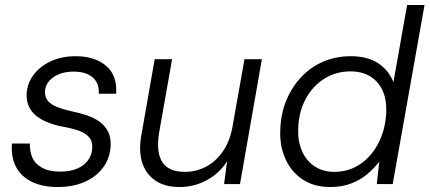

<svg xmlns="http://www.w3.org/2000/svg" viewBox="-20 -740 1727 772"><path d="M212 12Q151 12 108 -9Q65 -30 44.5 -69Q24 -108 28 -163H100Q99 -132 110 -106.5Q121 -81 149 -65.5Q177 -50 223 -50Q261 -50 289 -61.5Q317 -73 333.5 -95Q350 -117 351 -146Q352 -172 338.5 -188Q325 -204 299.5 -213.5Q274 -223 236 -230Q207 -235 179.5 -245Q152 -255 131 -270Q110 -285 98 -308Q86 -331 87 -362Q89 -404 114.5 -438.5Q140 -473 184 -493.5Q228 -514 284 -514Q361 -514 406.5 -475.5Q452 -437 447 -363H377Q380 -404 353.5 -428Q327 -452 276 -452Q226 -452 194 -429Q162 -406 161 -372Q160 -350 172 -335Q184 -320 209 -310Q234 -300 270 -292Q301 -286 330 -276Q359 -266 380.5 -250.5Q402 -235 414 -212Q426 -189 425 -155Q423 -105 395 -67Q367 -29 320 -8.5Q273 12 212 12Z M702 12Q641 12 602.5 -15.5Q564 -43 550.5 -90.5Q537 -138 549 -200L602 -502H672L620 -208Q607 -131 631.5 -90Q656 -49 724 -49Q768 -49 807 -69Q846 -89 874.5 -129Q903 -169 914 -226L963 -502H1033L945 0H881L893 -91Q861 -42 810.5 -15Q760 12 702 12Z M1308 12Q1242 12 1196 -19Q1150 -50 1127 -102.5Q1104 -155 1107 -218Q1109 -283 1131.5 -337Q1154 -391 1192 -431Q1230 -471 1280.5 -492.5Q1331 -514 1390 -514Q1457 -514 1499.5 -486.5Q1542 -459 1562 -410L1617 -720H1687L1559 0H1495L1505 -90Q1485 -64 1457.5 -40.5Q1430 -17 1392.5 -2.5Q1355 12 1308 12ZM1324 -49Q1383 -49 1429 -80.5Q1475 -112 1502.5 -166.5Q1530 -221 1533 -288Q1535 -339 1518.5 -375.5Q1502 -412 1469 -432.5Q1436 -453 1389 -453Q1331 -453 1284 -423.5Q1237 -394 1209 -342Q1181 -290 1179 -222Q1177 -173 1194 -133.5Q1211 -94 1244.5 -71.5Q1278 -49 1324 -49Z"/></svg>

Font: DM Sans 16pt Light
Style: Italic
Weight: 300
Italic angle: -10°
Version: Version 4.004;gftools[0.9.30]